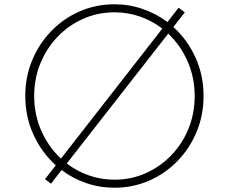

<svg xmlns="http://www.w3.org/2000/svg" viewBox="-20 -860 1067 896"><path d="M218 -3 267.5 -66.5Q319 -27.5 381.8 -5.8Q444.5 16 514 16Q600.5 16 676 -17Q751.5 -50 808.5 -108.8Q865.5 -167.5 897.8 -245.2Q930 -323 930 -412Q930 -509 892 -592.2Q854 -675.5 789 -734L842.5 -802.5L813.5 -824L761.5 -757Q709.5 -796 646.5 -818Q583.5 -840 514 -840Q427.5 -840 352 -807Q276.5 -774 219.5 -715.2Q162.5 -656.5 130.2 -579Q98 -501.5 98 -412Q98 -314.5 136.5 -231Q175 -147.5 240.5 -88.5L190 -24ZM139.5 -412Q139.5 -493.5 168.5 -564.2Q197.5 -635 248.8 -688.5Q300 -742 368 -772.2Q436 -802.5 514 -802.5Q577 -802.5 634 -782.5Q691 -762.5 737.5 -726.5L264.5 -120Q207 -173 173.2 -248.8Q139.5 -324.5 139.5 -412ZM514 -21.5Q451.5 -21.5 394.8 -41.5Q338 -61.5 291.5 -97L765 -703Q822 -649.5 855.2 -574.2Q888.5 -499 888.5 -412Q888.5 -330.5 859.8 -259.8Q831 -189 779.5 -135.5Q728 -82 660 -51.8Q592 -21.5 514 -21.5Z"/></svg>

Font: Spartan ExtraLight
Style: Regular
Weight: 200
Designer: Matt Bailey, Mirko Velimirovic
Foundry: Matt Bailey
Version: Version 1.003; ttfautohint (v1.8.3)